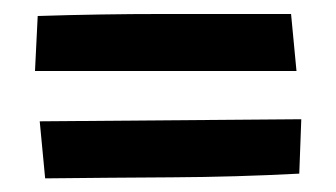

<svg xmlns="http://www.w3.org/2000/svg" viewBox="-20 -481 483 276"><path d="M406.2 -378.9H30.3L34.2 -458Q123 -460.9 215.8 -460.9H398.4ZM413.1 -309.6 410.2 -231.4Q318.4 -226.6 227.5 -226.1Q136.7 -225.6 44.9 -224.6L37.1 -306.6Z"/></svg>

Font: Slackey
Style: Regular
Weight: 400
Designer: Squid
Foundry: Font Diner, Inc DBA Sideshow
Version: Version 1.000